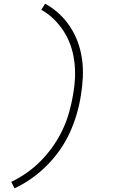

<svg xmlns="http://www.w3.org/2000/svg" viewBox="-20 -861 640 1042"><path d="M59 161 41 126Q87 104 129 74Q171 44 206.5 7Q242 -30 271.5 -73Q301 -116 321.5 -160.5Q342 -205 355.5 -253Q369 -301 377 -349Q385 -393 387 -439Q389 -485 383 -530Q377 -575 363 -615Q349 -655 325.5 -691.5Q302 -728 271.5 -757.5Q241 -787 204 -808L225 -841Q265 -819 299.5 -787.5Q334 -756 360 -716.5Q386 -677 402 -633.5Q418 -590 425 -540.5Q432 -491 429.5 -441.5Q427 -392 419 -343Q411 -292 396 -241Q381 -190 359.5 -142.5Q338 -95 306.5 -49.5Q275 -4 236.5 35Q198 74 153 106Q108 138 59 161Z"/></svg>

Font: Iosevka Slab XLtExObl
Style: Regular
Weight: 200
Width: 7
Italic angle: -9°
Monospace: yes
Designer: Belleve Invis
Foundry: Belleve Invis
Version: Version 11.1.1; ttfautohint (v1.8.3)